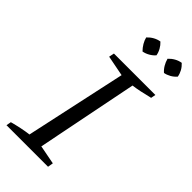

<svg xmlns="http://www.w3.org/2000/svg" viewBox="-269 -931 993 993"><g transform="rotate(45 228.0 -434.5)"><path d="M7 0 12 -27Q42 -35 70.5 -41Q99 -47 125 -50L245 -604L132 -626L138 -655H441L436 -629Q399 -620 373 -614.5Q347 -609 323 -606L212 -50L316 -30L311 0ZM264 -869Q278 -856 287.5 -839Q297 -822 300 -804Q288 -790 270.5 -780Q253 -770 235 -767Q221 -781 211 -798Q201 -815 197 -832Q211 -847 228 -856.5Q245 -866 264 -869ZM420 -869Q435 -855 444 -838.5Q453 -822 456 -804Q443 -789 426 -779.5Q409 -770 392 -767Q378 -779 368 -796Q358 -813 353 -832Q367 -847 384 -856.5Q401 -866 420 -869Z"/></g></svg>

Font: Piazzolla Thin
Style: Italic
Weight: 400
Italic angle: -11.3°
Version: Version 2.005